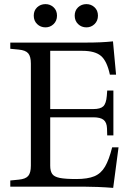

<svg xmlns="http://www.w3.org/2000/svg" viewBox="-20 -907 642 933"><path d="M530 6Q493 3 454.5 1.5Q416 0 386 0H30V-30L71 -34Q104 -37 117 -52Q130 -67 130 -102V-598Q130 -633 117 -648Q104 -663 71 -666L30 -670V-700H388Q436 -700 468.5 -701.5Q501 -703 529 -706L544 -544H514Q500 -610 471 -635Q442 -660 380 -660H224V-377H433Q468 -377 482 -390.5Q496 -404 499 -441L501 -467H531V-249H501L500 -283Q499 -312 483.5 -324.5Q468 -337 433 -337H224V-102Q224 -76 233.5 -62Q243 -48 270 -42.5Q297 -37 350 -37Q406 -37 438.5 -50.5Q471 -64 490.5 -97.5Q510 -131 525 -191H556ZM400 -774Q376 -774 359.5 -790Q343 -806 343 -831Q343 -856 359.5 -871.5Q376 -887 400 -887Q423 -887 439.5 -871.5Q456 -856 456 -831Q456 -806 439.5 -790Q423 -774 400 -774ZM201 -774Q177 -774 160.5 -790Q144 -806 144 -831Q144 -856 160.5 -871.5Q177 -887 201 -887Q224 -887 240.5 -871.5Q257 -856 257 -831Q257 -806 240.5 -790Q224 -774 201 -774Z"/></svg>

Font: Hedvig Letters Serif 24pt 24pt
Style: Regular
Weight: 400
Version: Version 1.000